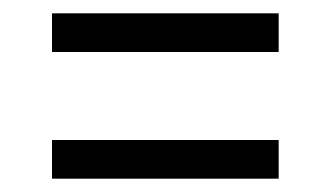

<svg xmlns="http://www.w3.org/2000/svg" viewBox="-20 -501 465 288"><path d="M58 -481H398V-423H58ZM58 -291H398V-233H58Z"/></svg>

Font: Noto Serif Cond
Style: Italic
Weight: 400
Width: 3
Italic angle: -12°
Designer: Monotype Design Team
Foundry: Monotype Imaging Inc.
Version: Version 1.001